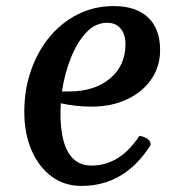

<svg xmlns="http://www.w3.org/2000/svg" viewBox="-20 -597 584 632"><path d="M248 15Q192 15 150 -16Q108 -47 84 -102Q60 -157 60 -229Q60 -303 82.5 -366.5Q105 -430 144.5 -477Q184 -524 237.5 -550.5Q291 -577 354 -577Q428 -577 467.5 -539.5Q507 -502 507 -432Q507 -378 478 -336Q449 -294 398 -270Q347 -246 282 -246Q254 -246 228.5 -249Q203 -252 180 -257Q179 -241 179 -226Q179 -52 281 -52Q375 -52 439 -150Q476 -143 476 -120Q391 15 248 15ZM333 -522Q293 -522 262.5 -488.5Q232 -455 212 -403Q192 -351 184 -296H208Q291 -296 342 -338.5Q393 -381 393 -452Q393 -484 377 -503Q361 -522 333 -522Z"/></svg>

Font: Merienda Medium
Style: Regular
Weight: 500
Designer: Eduardo Rodriguez Tunni
Foundry: Eduardo Rodriguez Tunni
Version: Version 2.001; ttfautohint (v1.8.4.7-5d5b)